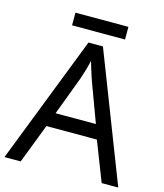

<svg xmlns="http://www.w3.org/2000/svg" viewBox="-124 -948 888 1040"><g transform="rotate(15 319.5 -427.5)"><path d="M545 0 459 -221H176L91 0H0L279 -717H360L638 0ZM352 -517Q349 -525 342 -546Q335 -567 328.5 -589.5Q322 -612 318 -624Q311 -593 302 -563.5Q293 -534 287 -517L206 -301H432ZM466 -855V-784H169V-855Z"/></g></svg>

Font: Noto Sans Indic Siyaq Numbers
Style: Regular
Weight: 400
Designer: Monotype Design Team
Foundry: Monotype Imaging Inc.
Version: Version 2.002; ttfautohint (v1.8.4.7-5d5b)